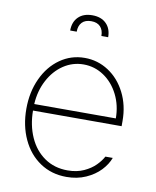

<svg xmlns="http://www.w3.org/2000/svg" viewBox="-84 -799 709 875"><g transform="rotate(10 270.5 -362.0)"><path d="M49.8 -263.7Q49.8 -341.3 78.9 -404.1Q107.9 -466.8 158.7 -502.4Q209.5 -538.1 272.5 -538.1Q332.5 -538.1 382.6 -505.4Q432.6 -472.7 461.9 -414.8Q491.2 -356.9 491.2 -285.2V-260.7H81.1Q81.5 -192.9 106 -137.9Q130.4 -83 176 -51.3Q221.7 -19.5 283.2 -19.5Q325.7 -19.5 358.2 -34.4Q390.6 -49.3 411.1 -70.1Q431.6 -90.8 442.4 -111.3H476.6Q465.3 -80.6 439 -52.7Q412.6 -24.9 372.6 -7.1Q332.5 10.7 283.2 10.7Q213.9 10.7 160.9 -24.9Q107.9 -60.5 78.9 -123Q49.8 -185.5 49.8 -263.7ZM459 -291Q459 -350.6 434.1 -400.4Q409.2 -450.2 366.5 -479Q323.7 -507.8 272.5 -507.8Q221.7 -507.8 179.4 -479.5Q137.2 -451.2 111.1 -401.6Q85 -352.1 81.5 -291ZM272.5 -735.4Q313.5 -735.4 336.9 -712.2Q360.4 -689 360.4 -649.4H329.1Q329.1 -676.8 314.5 -692.4Q299.8 -708 272.5 -708Q244.1 -708 229.5 -692.4Q214.8 -676.8 214.8 -649.4H184.6Q184.6 -689 208 -712.2Q231.4 -735.4 272.5 -735.4Z"/></g></svg>

Font: Pretendard Thin
Style: Regular
Weight: 100
Designer: Base glyphs from Inter by Rasmus Andersson; Hangeul glyphs from Noto Sans CJK(Source Han Sans) by Jang Soo-young and Kan
Foundry: Kil Hyung-jin
Version: Version 1.309